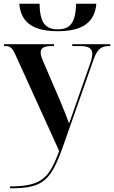

<svg xmlns="http://www.w3.org/2000/svg" viewBox="-20 -774 614 1034"><path d="M291 -606C424 -606 490 -653 499 -754H390C387 -654 360 -616 291 -616C222 -616 195 -654 193 -754H84C92 -653 158 -606 291 -606ZM34 230V240H39C216 240 256 196 323 4L482 -448C503 -509 523 -526 569 -526H574V-536H369V-526H411C457 -526 477 -514 477 -484C477 -472 474 -455 467 -436L386 -206C378 -181 365 -147 352 -109C340 -141 327 -177 305 -228L211 -447C203 -466 199 -480 199 -492C199 -517 220 -526 258 -526H271V-536H2V-526H13C35 -526 48 -514 65 -475L299 40C246 173 218 230 34 230Z"/></svg>

Font: Noto Serif Display SemiBold
Style: Regular
Weight: 600
Designer: Monotype Design Team
Foundry: Monotype Imaging Inc.
Version: Version 2.009